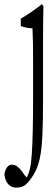

<svg xmlns="http://www.w3.org/2000/svg" viewBox="-20 -570 239 915"><path d="M86.4 248.5Q96.7 266.6 107.4 274.9Q109.4 276.4 110.8 268.6Q117.2 256.8 123 232.9Q128.4 210 131.3 166.5Q137.7 73.2 137.7 -93.3Q137.7 -182.1 137.7 -280.3Q137.7 -329.6 137.2 -362.3Q136.7 -395 134.8 -435.1Q106.9 -435.5 79.1 -445.8Q79.1 -458.5 79.1 -481Q129.9 -510.7 180.2 -550.3Q183.6 -542 187 -543Q185.1 -462.4 185.1 -381.8Q185.1 -231.4 185.1 -90.8Q185.1 6.8 182.1 73Q179.2 139.2 169.9 183.6Q160.6 228 141.6 259.8Q123.5 290 105 307.6Q87.4 324.2 58.6 324.2Q39.1 324.2 26.6 314.5Q14.2 304.7 7.8 289.3Q1.5 273.9 1 259.8Q9.8 214.8 37.6 214.8Q50.3 214.8 61.8 223.1Q73.2 231.4 86.4 248.5Z"/></svg>

Font: Scarab Serif
Style: Condensed-Light
Weight: 300
Designer: John Roberts
Foundry: Scarab
Version: 1.0